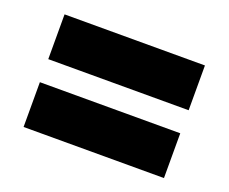

<svg xmlns="http://www.w3.org/2000/svg" viewBox="-69 -586 658 552"><g transform="rotate(20 260.0 -310.0)"><path d="M45 -137V-274H474.5V-137ZM45 -344.5V-481.5H474.5V-344.5Z"/></g></svg>

Font: Anek Latin ExtraBold
Style: Regular
Weight: 800
Designer: Yesha Goshar
Foundry: Ek Type
Version: Version 1.003